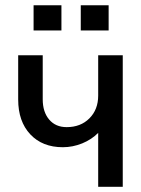

<svg xmlns="http://www.w3.org/2000/svg" viewBox="-20 -717 543 737"><path d="M451.2 -504.9V0H356.9V-207Q332 -181.6 295.7 -166.7Q259.3 -151.9 221.2 -151.9Q142.6 -151.9 96.2 -201.4Q49.8 -251 49.8 -335V-504.9H144V-335.9Q144 -287.1 168.7 -258.1Q193.4 -229 235.8 -229Q289.6 -229 323.2 -262.7Q356.9 -296.4 356.9 -350.1V-504.9ZM215.8 -600.1H108.9V-696.8H215.8ZM397 -600.1H290V-696.8H397Z"/></svg>

Font: LT Superior Med
Style: Regular
Weight: 500
Designer: Daniel Lyons
Foundry: LyonsType
Version: Version 1.000